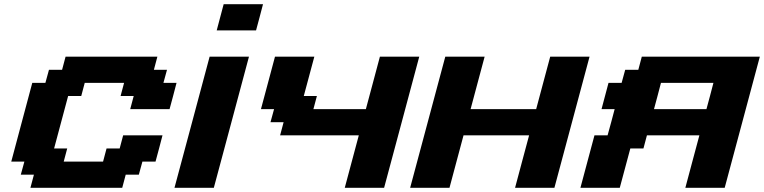

<svg xmlns="http://www.w3.org/2000/svg" viewBox="-20 -895 3641 915"><path d="M125 0H562.5L579.1 -62.5H641.6L658.7 -125H721.2Q727.1 -145.5 738 -187.3Q749 -229 754.4 -250H566.9L550.3 -187.5H487.8L471.2 -125H283.7L300.3 -187.5H237.8Q249 -229 271.2 -312.3Q293.5 -395.5 304.7 -437.5H367.2L383.8 -500H571.3L554.7 -437.5H617.2L600.6 -375H788.1Q793.9 -395.5 804.9 -437.3Q815.9 -479 821.3 -500H758.8L775.9 -562.5H713.4L730 -625H292.5L275.9 -562.5H213.4L196.3 -500H133.8Q117.2 -437.5 83.7 -312.5Q50.3 -187.5 33.7 -125H96.2L79.1 -62.5H141.6Z M811.5 0H999Q1026.9 -104 1082.8 -312.3Q1138.7 -520.5 1166.5 -625H979Q951.2 -520.5 895.3 -312.3Q839.4 -104 811.5 0ZM1012.7 -750H1200.2Q1206.1 -771 1217 -812.5Q1228 -854 1233.4 -875H1045.9Q1040.5 -854 1029.3 -812.5Q1018.1 -771 1012.7 -750Z M1623 0H1810.5Q1838.4 -104 1894.3 -312.3Q1950.2 -520.5 1978 -625H1790.5Q1779.3 -583.5 1757.1 -500Q1734.9 -416.5 1723.6 -375H1473.6L1490.2 -437.5H1427.7L1478 -625H1290.5Q1279.3 -583.5 1257.1 -500Q1234.9 -416.5 1223.6 -375H1286.1L1269 -312.5H1331.5L1314.9 -250H1689.9Q1678.7 -208.5 1656.5 -125.2Q1634.3 -42 1623 0Z M2434.6 0H2622.1Q2649.9 -104 2705.8 -312.3Q2761.7 -520.5 2789.6 -625H2602.1Q2590.8 -583.5 2568.6 -500Q2546.4 -416.5 2535.2 -375H2222.7Q2233.9 -416.5 2256.1 -500Q2278.3 -583.5 2289.6 -625H2102.1Q2074.2 -520.5 2018.3 -312.3Q1962.4 -104 1934.6 0H2122.1Q2133.3 -42 2155.5 -125Q2177.7 -208 2189 -250H2501.5Q2490.2 -208.5 2468 -125.2Q2445.8 -42 2434.6 0Z M3246.1 0H3433.6Q3461.4 -104 3517.3 -312.3Q3573.2 -520.5 3601.1 -625H3038.6L3022 -562.5H2959.5L2942.4 -500H2879.9Q2874.5 -479 2863.3 -437.5Q2852.1 -396 2846.7 -375H2909.2Q2903.8 -354 2892.6 -312.3Q2881.3 -270.5 2875.5 -250H2813Q2801.8 -208 2779.5 -125Q2757.3 -42 2746.1 0H2933.6L2983.9 -187.5H3046.4L3063 -250H3313Q3301.8 -208.5 3279.5 -125.2Q3257.3 -42 3246.1 0ZM3346.7 -375H3096.7Q3102.5 -396 3113.5 -437.5Q3124.5 -479 3129.9 -500H3379.9Q3374.5 -479 3363.5 -437.3Q3352.5 -395.5 3346.7 -375Z"/></svg>

Font: Faithful 32x
Style: SemiboldOblique
Weight: 400
Foundry: Faithful Resource Pack
Version: Version 1.0; January 27, 2023